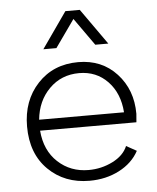

<svg xmlns="http://www.w3.org/2000/svg" viewBox="-53 -781 682 836"><g transform="rotate(-5 288.0 -363.5)"><path d="M305 9Q196 9 125 -61Q54 -131 54 -250Q54 -363 122.5 -436.5Q191 -510 300 -510Q403 -510 468 -439.5Q533 -369 533 -264Q533 -257 530 -227H109Q116 -140 171 -89Q226 -38 305 -38Q361 -38 410 -62.5Q459 -87 476 -128L521 -103Q493 -51 435 -21Q377 9 305 9ZM109 -275H480Q474 -359 424.5 -410.5Q375 -462 300 -462Q222 -462 169.5 -409.5Q117 -357 109 -275ZM154 -579 264 -736H327L438 -579H381L296 -699L211 -579Z"/></g></svg>

Font: Human Sans Light
Style: Regular
Weight: 300
Designer: Tim Radville
Foundry: Continuum
Version: Version 1.000;FEAKit 1.0